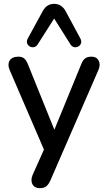

<svg xmlns="http://www.w3.org/2000/svg" viewBox="-20 -789 560 996"><path d="M320 -732C306 -757 286 -769 261 -769C235 -769 216 -757 202 -732L124 -589C104 -553 155 -526 175 -558L261 -693L346 -558C366 -526 417 -553 397 -589ZM186 187C213 187 227 178 241 148L491 -427C506 -462 491 -495 455 -495C427 -495 413 -485 401 -455L262 -116L125 -455C113 -485 100 -495 75 -495C30 -495 14 -463 30 -426L208 -13L149 119C134 155 149 187 186 187Z"/></svg>

Font: Nunito SemiBold
Style: Regular
Weight: 600
Designer: Vernon Adams
Foundry: Vernon Adams
Version: Version 3.602